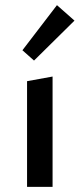

<svg xmlns="http://www.w3.org/2000/svg" viewBox="-20 -725 309 745"><path d="M112 -490 67 -530 201 -705 269 -645ZM85 0V-410L184 -428V0Z"/></svg>

Font: EauTestText Semibold
Style: Regular
Weight: 600
Designer: Christian Thalmann (Catharsis Fonts)
Version: Version 0.001;PS 000.001;hotconv 1.0.88;makeotf.lib2.5.64775